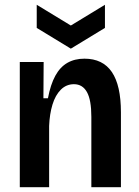

<svg xmlns="http://www.w3.org/2000/svg" viewBox="-20 -785 584 805"><path d="M63 0V-332V-525H163L162 -373H181Q192 -431 212 -467.5Q232 -504 262.5 -521.5Q293 -539 334 -539Q411 -539 449 -483Q487 -427 487 -314V0H363V-295Q363 -366 344.5 -399Q326 -432 290 -432Q258 -432 235 -409Q212 -386 200 -346.5Q188 -307 186 -257V0ZM134 -765 277 -678 420 -765V-668L277 -581L134 -668Z"/></svg>

Font: Bricolage Grotesque SemiCondensed SemiBold
Style: Regular
Weight: 600
Width: 4
Designer: Mathieu Triay
Foundry: Atelier Triay
Version: Version 1.001;gftools[0.9.33.dev8+g029e19f]